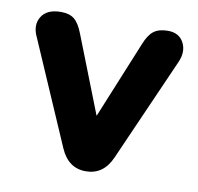

<svg xmlns="http://www.w3.org/2000/svg" viewBox="-63 -565 660 639"><g transform="rotate(10 267.0 -245.0)"><path d="M266 9Q207 9 180 -53L29 -401Q10 -440 28 -469.5Q46 -499 94 -499Q122 -499 138.5 -486Q155 -473 168 -439L270 -179L377 -440Q390 -473 407.5 -486Q425 -499 455 -499Q493 -499 508.5 -469.5Q524 -440 507 -402L353 -53Q326 9 266 9Z"/></g></svg>

Font: Nunito ExtraBold
Style: Regular
Weight: 800
Designer: Vernon Adams
Foundry: Vernon Adams
Version: Version 3.602